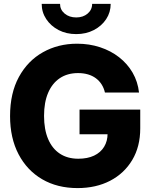

<svg xmlns="http://www.w3.org/2000/svg" viewBox="-20 -965 784 996"><path d="M382.3 10.7Q277.3 10.7 198.7 -35.2Q120.1 -81.1 76.2 -165Q32.2 -249 32.2 -362.8Q32.2 -481.9 78.1 -565.9Q124 -649.9 202.9 -694.1Q281.7 -738.3 379.9 -738.3Q443.4 -738.3 499 -720Q554.7 -701.7 597.9 -668Q641.1 -634.3 668 -587.9Q694.8 -541.5 701.2 -484.9H524.4Q519 -508.3 507.1 -527.1Q495.1 -545.9 477.3 -559.1Q459.5 -572.3 436.3 -579.1Q413.1 -585.9 384.8 -585.9Q330.1 -585.9 290.5 -559.6Q251 -533.2 229.7 -483.6Q208.5 -434.1 208.5 -363.8Q208.5 -293.9 229.5 -244.1Q250.5 -194.3 290.3 -168Q330.1 -141.6 386.2 -141.6Q434.1 -141.6 468 -157.7Q502 -173.8 520 -203.4Q538.1 -232.9 538.1 -272L574.2 -268.6H392.6V-396.5H707.5V-298.8Q707.5 -204.6 666 -135Q624.5 -65.4 551.3 -27.3Q478 10.7 382.3 10.7ZM375.5 -788.1Q324.2 -788.1 283.9 -809.1Q243.7 -830.1 220 -865.7Q196.3 -901.4 196.3 -944.8H291.5Q291.5 -914.6 315.4 -894.5Q339.4 -874.5 375.5 -874.5Q411.1 -874.5 434.6 -894.5Q458 -914.6 458 -944.8H554.2Q554.2 -901.4 530.8 -865.7Q507.3 -830.1 466.8 -809.1Q426.3 -788.1 375.5 -788.1Z"/></svg>

Font: Inter 24pt ExtraBold
Style: Regular
Weight: 800
Designer: Rasmus Andersson
Foundry: rsms
Version: Version 4.001;git-66647c0bb